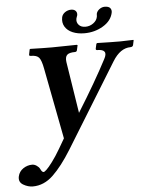

<svg xmlns="http://www.w3.org/2000/svg" viewBox="-63 -656 730 935"><g transform="rotate(-5 302.0 -188.5)"><path d="M515.6 -577.1Q507.3 -537.6 466.3 -513.2Q425.3 -488.8 375 -488.8Q342.3 -488.8 317.4 -499.3Q292.5 -509.8 280.3 -529.8Q268.1 -549.8 273.4 -576.2Q274.9 -583 279.1 -588.9Q283.2 -594.7 289.3 -599.1Q295.4 -603.5 303.2 -606.2Q311 -608.9 319.3 -608.9Q335 -608.9 342.3 -600.3Q349.6 -591.8 347.2 -579.1Q347.2 -578.1 345.9 -575.4Q344.7 -572.8 344.2 -570.8Q342.8 -567.9 341.8 -563Q338.4 -545.9 349.6 -533Q360.8 -520 382.3 -520Q403.8 -520 420.9 -532.5Q438 -544.9 441.4 -562Q442.9 -567.9 442.4 -570.8Q441.9 -572.8 442.9 -578.1Q445.8 -590.8 458 -599.9Q470.2 -608.9 484.4 -608.9Q493.2 -608.9 500 -606.7Q506.8 -604.5 510.5 -600.1Q514.2 -595.7 515.6 -590.1Q517.1 -584.5 515.6 -577.1ZM504.4 -340.8 251 70.8Q204.1 146.5 159.2 189.5Q114.3 232.4 59.6 232.4Q36.1 232.4 12.9 218.8Q-10.3 205.1 -4.4 177.7Q1 153.8 21.2 140.1Q41.5 126.5 64.9 126.5Q76.2 126.5 87.2 134Q98.1 141.6 102.1 149.9Q109.9 167 117.7 167Q122.1 167 132.6 157.2Q143.1 147.5 162.1 122.1Q181.2 96.7 202.1 61L230.5 12.2L163.6 -335.9Q156.2 -375 145.3 -388.4Q134.3 -401.9 105.5 -401.9Q100.6 -401.9 98.4 -403.6Q96.2 -405.3 97.2 -409.2L102.1 -434.1L105.5 -436Q169.9 -434.1 211.4 -434.1L332.5 -436L336.4 -434.1L331.1 -410.2Q329.6 -402.3 321.3 -401.9Q292 -401.9 281.7 -391.4Q271.5 -380.9 274.9 -356.9L314.5 -105Q404.8 -250 459.5 -355Q485.4 -401.9 429.7 -401.9Q421.9 -401.9 422.9 -409.2L428.2 -433.1L432.6 -436Q500.5 -434.1 544.4 -434.1L608.9 -436L610.4 -434.1L605.5 -411.1Q603.5 -402.3 592.3 -401.9Q542 -401.9 504.4 -340.8Z"/></g></svg>

Font: Linux Libertine Slanted
Style: Semibold Slanted
Weight: 600
Designer: Philipp H. Poll
Foundry: Philipp H. Poll
Version: Version 5.1.1